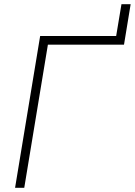

<svg xmlns="http://www.w3.org/2000/svg" viewBox="-20 -900 646 920"><path d="M52.2 0 172.4 -727.5H536.6L562 -879.9H606L574.2 -686H209.5L96.2 0Z"/></svg>

Font: Inter Tight ExtraLight
Style: Italic
Weight: 250
Italic angle: -9.39999°
Designer: Rasmus Andersson
Foundry: rsms
Version: Version 3.004